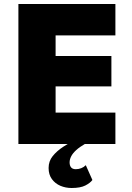

<svg xmlns="http://www.w3.org/2000/svg" viewBox="-20 -720 659 960"><path d="M204 0H557V-157H204ZM204 -543H557V-700H204ZM204 -288H537V-440H204ZM72 -700V0H258V-700ZM409 106Q399 116 386 121Q373 126 359 126Q343 126 335.5 117Q328 108 328 92Q328 77 336 61.5Q344 46 361 30.5Q378 15 404 0L363 -25Q328 -7 296 14Q264 35 243.5 60.5Q223 86 223 120Q223 153 239.5 175.5Q256 198 282 209Q308 220 338 220Q382 220 406.5 207.5Q431 195 442 180Z"/></svg>

Font: Jost ExtraBold
Style: Regular
Weight: 800
Version: Version 3.710